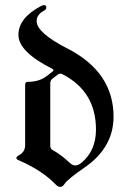

<svg xmlns="http://www.w3.org/2000/svg" viewBox="-20 -727 501 757"><path d="M56.6 -116.2Q79.1 -128.9 79.1 -154.8V-392.1Q79.1 -404.3 89.8 -404.3Q133.8 -404.3 163.1 -426.3L186.5 -444.3Q190.9 -447.8 190.9 -450.4Q190.9 -453.1 185.5 -456.1Q52.7 -522.9 52.7 -589.4Q52.7 -655.8 140.6 -702.6Q148.9 -707 153.3 -707Q162.6 -707 162.6 -696.3Q162.6 -689.5 151.4 -683.6Q124.5 -668.9 124.5 -643.6Q124.5 -597.7 246.1 -535.6Q427.7 -442.4 427.7 -267.1Q427.7 -145.5 314 -66.9Q247.1 -21 234.9 -2.4Q227.1 9.8 217.8 9.8Q208.5 9.8 200.7 1.5Q145.5 -55.7 54.7 -94.7Q44.4 -99.1 44.4 -104Q44.4 -108.9 56.6 -116.2ZM178.2 -151.9Q178.2 -141.1 187 -135.7Q221.7 -116.7 254.9 -85Q265.6 -74.7 276.9 -74.7Q288.1 -74.7 300.3 -84.5Q358.4 -132.3 358.4 -215.8Q358.4 -366.7 226.6 -434.1Q222.2 -436.5 217.3 -436.5Q212.4 -436.5 208 -433.1L187.5 -417.5Q178.2 -410.6 178.2 -398.4Z"/></svg>

Font: UnifrakturMaguntia21
Style: Book
Weight: 400
Designer: j. 'mach' wust, Gerrit Ansmann, Georg Duffner, based on a font by Peter Wiegel, original typeface by Carl Albert Fahrenw
Version: Version 2017-03-19